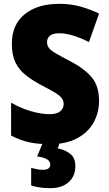

<svg xmlns="http://www.w3.org/2000/svg" viewBox="-20 -744 568 1004"><path d="M498 -217Q498 -155 469.5 -103.5Q441 -52 383.5 -21Q326 10 240 10Q178 10 132.5 0Q87 -10 38 -35V-207Q89 -178 142 -162.5Q195 -147 239 -147Q277 -147 295 -162Q313 -177 313 -200Q313 -217 303 -230.5Q293 -244 268.5 -259Q244 -274 201 -296Q152 -322 116.5 -349.5Q81 -377 61.5 -416Q42 -455 42 -515Q42 -615 109 -669.5Q176 -724 290 -724Q350 -724 401.5 -709.5Q453 -695 498 -673L445 -524Q402 -546 362.5 -558Q323 -570 290 -570Q256 -570 241 -557Q226 -544 226 -524Q226 -506 236 -493Q246 -480 272.5 -464.5Q299 -449 347 -424Q419 -387 458.5 -341Q498 -295 498 -217ZM374 124Q374 177 339 208.5Q304 240 242 240Q212 240 186.5 236Q161 232 143 226V134Q159 138 174 141Q189 144 204 144Q243 144 243 116Q243 83 174 74L205 0H293L282 32Q317 38 345.5 59Q374 80 374 124Z"/></svg>

Font: Noto Sans Hebrew SemiCondensed Black
Style: Regular
Weight: 900
Width: 4
Designer: Ben Nathan
Foundry: Google LLC
Version: Version 3.001; ttfautohint (v1.8.4.7-5d5b)